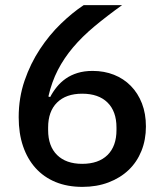

<svg xmlns="http://www.w3.org/2000/svg" viewBox="-20 -718 640 750"><path d="M53 -260Q53 -336 76 -403Q99 -470 136 -526Q173 -582 218 -625.5Q263 -669 307 -698H457Q397 -655 349 -615Q301 -575 265.5 -533Q230 -491 206 -444.5Q182 -398 169 -341L176 -339Q187 -360 202 -378.5Q217 -397 237 -411Q257 -425 283 -433Q309 -441 342 -441Q387 -441 425 -426Q463 -411 491 -382.5Q519 -354 534.5 -314Q550 -274 550 -224Q550 -172 532.5 -128.5Q515 -85 482.5 -54Q450 -23 404 -5.5Q358 12 302 12Q243 12 197 -7Q151 -26 119 -61.5Q87 -97 70 -147Q53 -197 53 -260ZM435 -210V-220Q435 -283 400 -317.5Q365 -352 301 -352Q238 -352 203 -317.5Q168 -283 168 -220V-210Q168 -147 203 -112.5Q238 -78 301 -78Q365 -78 400 -112.5Q435 -147 435 -210Z"/></svg>

Font: IBM Plaex Mono Medium
Style: Regular
Weight: 500
Designer: Mike Abbink, Paul van der Laan, Pieter van Rosmalen
Foundry: Bold Monday
Version: Version 2.003